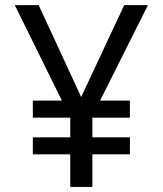

<svg xmlns="http://www.w3.org/2000/svg" viewBox="-20 -734 640 754"><path d="M298.8 -353 467.8 -713.9H561L373 -338.9H490.2V-272H342.8V-194.8H490.2V-127.9H342.8V0H255.9V-127.9H108.9V-194.8H255.9V-272H108.9V-338.9H223.1L38.1 -713.9H131.8Z"/></svg>

Font: Droid Sans Mono
Style: Regular
Weight: 400
Monospace: yes
Version: Version 1.00 build 112